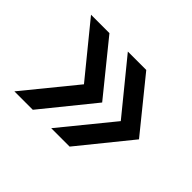

<svg xmlns="http://www.w3.org/2000/svg" viewBox="-91 -637 682 682"><g transform="rotate(45 250.0 -295.5)"><path d="M125.5 -102.5H33L190 -295L33 -487.5H125.5L281.5 -295ZM310.5 -102.5H218L375 -295L218 -487.5H310.5L466.5 -295Z"/></g></svg>

Font: Overused Grotesk
Style: Regular
Weight: 450
Version: Version 0.004